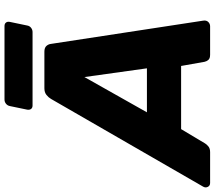

<svg xmlns="http://www.w3.org/2000/svg" viewBox="-118 -840 908 811"><g transform="rotate(-90 335.5 -434.0)"><path d="M-31.4 0Q-43.1 0 -47.9 -9.9Q-52.7 -19.8 -46.7 -29.8L323.6 -671.9Q329.6 -682.5 340.6 -691.3Q351.5 -700 368.5 -700H523Q540 -700 547.6 -691.3Q555.1 -682.5 556.1 -671.9L654.2 -29.8Q656.6 -16 648.9 -8Q641.2 0 630.6 0H510.3Q495 0 488.7 -7.2Q482.4 -14.4 480.4 -23.5L462.9 -122.5H196.1L135.6 -21.2Q131 -13.6 122.4 -6.8Q113.9 0 98.7 0ZM267.1 -266.9H452.9L416 -530.9ZM295.9 -750Q285.9 -750 281.3 -756.3Q276.6 -762.6 278.3 -772.6L293.5 -845.9Q295.5 -855.9 303.3 -862.2Q311.1 -868.5 321.1 -868.5H631.4Q641.4 -868.5 646.2 -862.2Q651 -855.9 649 -845.9L633.7 -772.6Q632.1 -762.6 624.1 -756.3Q616.1 -750 606.1 -750Z"/></g></svg>

Font: Rubik Light
Style: Italic
Weight: 300
Italic angle: -12°
Designer: Hubert and Fischer
Foundry: Hubert and Fischer
Version: Version 2.300;gftools[0.9.30]